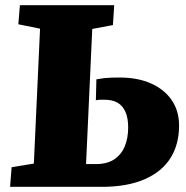

<svg xmlns="http://www.w3.org/2000/svg" viewBox="-20 -723 720 743"><path d="M135 -612 51 -629 57 -703H422L417 -626L337 -611L313 -88H351Q394 -88 421.5 -106Q449 -124 462.5 -156Q476 -188 476 -230Q476 -266 465.5 -290Q455 -314 435 -325.5Q415 -337 385 -337Q374 -337 366.5 -337Q359 -337 351 -335L353 -416Q369 -419 382.5 -420.5Q396 -422 410 -422.5Q424 -423 442 -423Q513 -423 564.5 -400Q616 -377 644.5 -335.5Q673 -294 673 -237Q673 -164 639.5 -111Q606 -58 539 -29Q472 0 374 0H19L25 -76L111 -90Z"/></svg>

Font: Literata 18pt ExtraBold
Style: Italic
Weight: 800
Italic angle: -2°
Designer: Latin by Veronika Burian and Jose Scaglione. Greek by Irene Vlachou. Cyrillic by Vera Evstafieva
Foundry: TypeTogether
Version: Version 3.103;gftools[0.9.29]